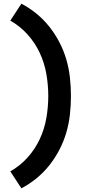

<svg xmlns="http://www.w3.org/2000/svg" viewBox="-20 -861 540 1042"><path d="M96 161 36 69Q89 39 129.5 -6Q170 -51 195.5 -105.5Q221 -160 231.5 -220Q242 -280 242 -340Q242 -400 231.5 -460Q221 -520 195.5 -574.5Q170 -629 129.5 -674Q89 -719 36 -749L96 -841Q140 -818 179 -786Q218 -754 249 -714.5Q280 -675 303 -630.5Q326 -586 340 -538Q354 -490 359.5 -440Q365 -390 365 -340Q365 -290 359.5 -240Q354 -190 340 -142Q326 -94 303 -49.5Q280 -5 249 34.5Q218 74 179 106Q140 138 96 161Z"/></svg>

Font: Iosevka SS04 Extrabold
Style: Regular
Weight: 800
Monospace: yes
Designer: Belleve Invis
Foundry: Belleve Invis
Version: Version 19.0.0; ttfautohint (v1.8.4)